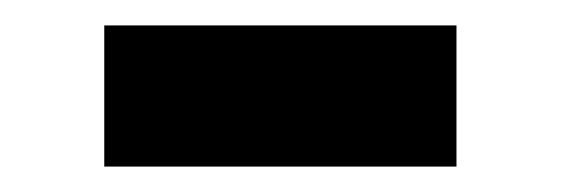

<svg xmlns="http://www.w3.org/2000/svg" viewBox="-20 -380 441 151"><path d="M62 -249V-360H339V-249Z"/></svg>

Font: IBM Plex Sans Devanagari Medium
Style: Regular
Weight: 500
Designer: Mike Abbink, Paul van der Laan, Pieter van Rosmalen, Erin McLaughlin
Foundry: Bold Monday
Version: Version 1.1